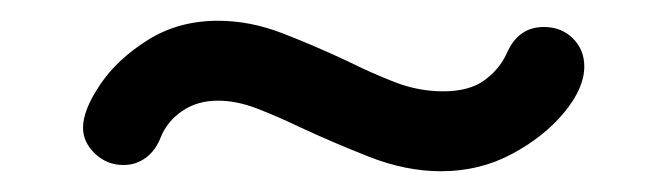

<svg xmlns="http://www.w3.org/2000/svg" viewBox="-20 -474 643 185"><path d="M405 -309Q371 -309 335.5 -323Q300 -337 270 -351Q247 -362 227.5 -369.5Q208 -377 190 -377Q170 -377 155.5 -367Q141 -357 135 -342Q130 -329 120.5 -322Q111 -315 99 -315Q83 -315 71.5 -326Q60 -337 60 -351Q60 -368 76.5 -392.5Q93 -417 122.5 -435.5Q152 -454 190 -454Q221 -454 252 -442Q283 -430 315 -415Q337 -404 360 -395Q383 -386 407 -386Q432 -386 446.5 -396.5Q461 -407 468 -422Q479 -448 504 -448Q521 -448 532 -437Q543 -426 543 -410Q543 -389 523.5 -365.5Q504 -342 473 -325.5Q442 -309 405 -309Z"/></svg>

Font: National Park
Style: Regular
Weight: 400
Designer: Andrea Herstowski, Ben Hoepner
Version: Version 1.009